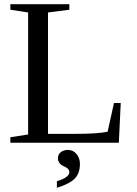

<svg xmlns="http://www.w3.org/2000/svg" viewBox="-20 -675 650 908"><path d="M308 -629 207 -616V-42H336Q442 -42 489 -52L519 -188H551L542 0H29V-26L113 -39V-616L29 -629V-655H308ZM302 34H301Q326 34 342 53.5Q358 73 358 100Q358 144 334 169Q309 195 249 213V182Q308 164 308 139Q308 135 306.5 131.5Q305 128 303.5 126Q302 124 298.5 121Q295 118 293 117Q291 116 286.5 113.5Q282 111 281 111Q254 98 254 74Q254 55 267.5 44.5Q281 34 302 34Z"/></svg>

Font: Libra Serif Modern
Style: Regular
Weight: 400
Designer: Stefan Peev, Context Ltd
Foundry: Stefan Peev, Context Ltd
Version: Version 1.000